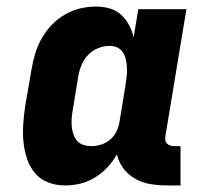

<svg xmlns="http://www.w3.org/2000/svg" viewBox="-20 -558 640 586"><path d="M178 8Q151 8 126.5 -1.5Q102 -11 86 -30.5Q70 -50 62 -75Q54 -100 51.5 -126.5Q49 -153 51 -180.5Q53 -208 57 -235L76 -345Q80 -369 87 -393Q94 -417 106.5 -439.5Q119 -462 137 -481Q155 -500 177 -513Q199 -526 223.5 -532Q248 -538 273 -538Q294 -538 314 -532.5Q334 -527 349 -513.5Q364 -500 373.5 -482Q383 -464 388 -444L402 -530H549L485 -144Q484 -137 484.5 -131Q485 -125 489 -120.5Q493 -116 499 -114Q505 -112 511 -112H531V8H491Q465 8 440 4Q415 0 393.5 -12Q372 -24 357 -43.5Q342 -63 337 -87Q325 -66 308 -47.5Q291 -29 269.5 -16Q248 -3 225 2.5Q202 8 178 8ZM259 -112Q274 -112 289.5 -117Q305 -122 317 -132.5Q329 -143 336 -158Q343 -173 345 -188L363 -298Q365 -311 366.5 -324Q368 -337 367.5 -349.5Q367 -362 364.5 -374.5Q362 -387 356 -397Q350 -407 339 -412.5Q328 -418 315 -418Q297 -418 279.5 -411Q262 -404 249 -390.5Q236 -377 229 -360Q222 -343 219 -326L201 -216Q199 -204 198.5 -191.5Q198 -179 199.5 -167.5Q201 -156 205 -145.5Q209 -135 216.5 -127Q224 -119 235.5 -115.5Q247 -112 259 -112Z"/></svg>

Font: Iosevka Curly Slab HvEx
Style: Italic
Weight: 900
Width: 7
Italic angle: -9°
Monospace: yes
Designer: Belleve Invis
Foundry: Belleve Invis
Version: Version 11.1.0; ttfautohint (v1.8.3)